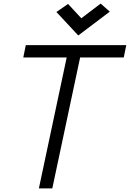

<svg xmlns="http://www.w3.org/2000/svg" viewBox="-20 -1052 725 1072"><path d="M197 0 367 -800H442L272 0ZM110 -731 124 -800H685L671 -731ZM417 -854 295 -985 360 -1030 434 -950 542 -1032 593 -987Z"/></svg>

Font: Victor Mono
Style: Italic
Weight: 400
Italic angle: -12°
Monospace: yes
Designer: Rune Bjørnerås
Version: Version 1.561;gftools[0.9.30]